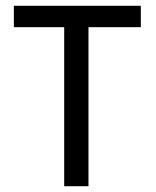

<svg xmlns="http://www.w3.org/2000/svg" viewBox="-20 -644 540 664"><path d="M202 0V-550H28V-624H467V-550H286V0Z"/></svg>

Font: Inconsolata Medium
Style: Regular
Weight: 500
Monospace: yes
Designer: Raph Levien, Cyreal, Brenton Simpson
Foundry: Raph Levien, Cyreal, Google
Version: Version 3.001; ttfautohint (v1.8.2.53-6de2)